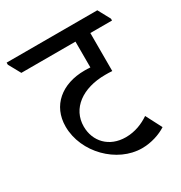

<svg xmlns="http://www.w3.org/2000/svg" viewBox="-182 -728 760 805"><g transform="rotate(-30 198.5 -325.5)"><path d="M276 -28C321 -28 365 -43 394 -62L354 -139C323 -118 285 -102 240 -102C160 -102 109 -157 109 -229C109 -316 185 -372 295 -372C306 -372 317 -372 329 -371V-555H434V-564L402 -623H-37V-613L-5 -555H257V-430C247 -431 237 -431 229 -431C119 -431 43 -368 43 -267C43 -141 156 -28 276 -28Z"/></g></svg>

Font: Noto Serif Devanagari Condensed
Style: Regular
Weight: 400
Width: 3
Designer: Universal Thirst, Indian Type Foundry and the Monotype Design Team
Foundry: Monotype Imaging Inc.
Version: Version 2.004